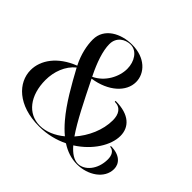

<svg xmlns="http://www.w3.org/2000/svg" viewBox="-168 -905 1111 1111"><g transform="rotate(45 387.5 -350.0)"><path d="M653 -200C683.8 -197.5 696 -170 696 -139C696 -54.2 643 2 590.5 2C558.9 2 528.2 -18.4 496.8 -54.6C593.1 -115.5 651.5 -209.7 651.5 -286C651.5 -356 602.5 -410 488 -410V-403C536 -403 556.5 -368.5 556.5 -319C556.5 -239.5 519.6 -157.1 465.2 -95.7C414.8 -168.3 361.3 -276.4 298.7 -402.5C418.4 -420.3 495 -491 495 -570.5C495 -642.5 432.5 -708 326 -708C235 -708 143.5 -661 143.5 -567.5C143.5 -519.7 155.6 -458.9 187 -397.1C69.9 -351.6 14 -268.3 14 -188.5C14 -87.3 105.5 8 279 8C345.8 8 406.4 -7.8 458.4 -33.2C498.7 -7.2 542.5 8.3 590.5 8C677.5 7.5 761 -45.5 761 -125C761 -168 727.5 -206 654 -206ZM319.5 -702C370.5 -702 405 -649 405 -588.5C405 -523.3 365.2 -445.9 293.7 -412.7L289.5 -421C256.3 -488.5 230 -561 230 -617C230 -673.5 275.5 -702 319.5 -702ZM279 2C181 2 115.5 -82.3 115.5 -208.5C115.5 -276.6 140.6 -345.5 192.2 -387.2L192.5 -386.5C242.5 -294.5 297 -197 360.5 -122.5C381.2 -98.2 402.8 -76.2 425.6 -57.4C381.2 -20.8 330 2 279 2Z"/></g></svg>

Font: Picaflor 72 pt
Style: Regular
Weight: 400
Designer: Ariel Martín Pérez
Foundry: Tunera Type Foundry
Version: Version 1.000;hotconv 1.0.109;makeotfexe 2.5.65596